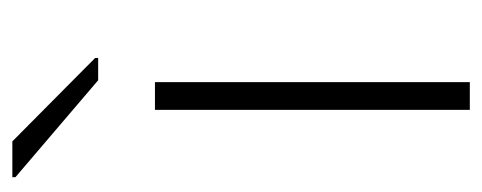

<svg xmlns="http://www.w3.org/2000/svg" viewBox="-255 -526 781 311"><g transform="rotate(-90 135.5 -370.5)"><path d="M113 0V-510H158V0ZM161 -602 4 -736V-741H62L197 -607V-602Z"/></g></svg>

Font: Saira Expanded ExtraLight
Style: Regular
Weight: 250
Width: 7
Designer: Hector Gatti with collaboration of the Omnibus-Type team
Foundry: Omnibus-Type
Version: Version 1.101